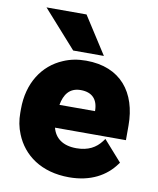

<svg xmlns="http://www.w3.org/2000/svg" viewBox="-85 -817 736 893"><g transform="rotate(10 283.0 -370.0)"><path d="M27 -246C27 -211 33 -178 46 -147C83 -55 170 10 302 10C404 10 475 -31 518 -90L524 -98L438 -195L429 -183C404 -150 368 -129 312 -129C247 -129 210 -159 198 -206H533V-275C533 -430 451 -538 287 -538C247 -538 212 -531 180 -517C87 -478 27 -387 27 -264ZM62 -750 219 -574H364L251 -750ZM200 -314C209 -364 233 -399 286 -399C340 -399 368 -369 368 -314Z"/></g></svg>

Font: Asimov Pro
Style: Ult
Weight: 900
Designer: Google
Version: Version 2.000980; 2014